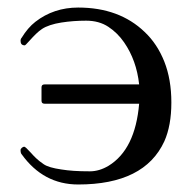

<svg xmlns="http://www.w3.org/2000/svg" viewBox="-20 -473 496 506"><path d="M141.6 -413.6Q172.9 -418.5 207 -418.5Q241.2 -418.5 265.6 -402.3Q290 -386.2 307.1 -361.3Q339.8 -314 346.7 -250.5H97.2Q89.4 -250.5 89.4 -242.7V-207.5Q89.4 -199.7 97.2 -199.7H346.7Q336.4 -79.1 266.1 -36.1Q241.7 -21.5 217 -21.5Q192.4 -21.5 174.8 -22.7Q157.2 -23.9 141.6 -26.4Q108.4 -31.2 95.5 -40Q82.5 -48.8 75 -56.2Q67.4 -63.5 61.5 -70.3Q46.9 -86.4 43.9 -86.4Q41 -86.4 37.6 -83.5Q34.2 -80.6 34.2 -77.6Q34.2 -69.3 37.1 -66.4Q94.2 13.2 186 13.2Q360.8 13.2 413.1 -100.6Q431.6 -142.1 431.6 -202.9Q431.6 -263.7 413.1 -310.5Q394.5 -357.4 361.3 -388.7Q294.4 -453.1 186 -453.1Q121.6 -453.1 73.2 -415.5Q53.2 -399.9 37.1 -373.5Q34.2 -370.6 34.2 -365.2Q34.2 -353.5 45.4 -353.5Q46.9 -353.5 57.1 -365Q67.4 -376.5 75 -383.8Q82.5 -391.1 90.8 -396.7Q99.1 -402.3 112.3 -406.7Q125.5 -411.1 141.6 -413.6Z"/></svg>

Font: Cardo-Italic
Style: Italic
Weight: 400
Italic angle: -12°
Designer: David J. Perry
Foundry: David J. Perry
Version: Version 0.991